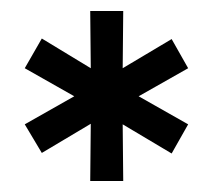

<svg xmlns="http://www.w3.org/2000/svg" viewBox="-20 -741 388 349"><path d="M144 -721H204L203 -617L292 -670L322 -617L232 -566L322 -515L292 -462L203 -515L204 -412H144L145 -516L56 -463L25 -515L115 -566L25 -617L56 -671L145 -617Z"/></svg>

Font: Argentum Sans
Style: Regular
Weight: 400
Designer: Julieta Ulanovsky, Owen Earl, Chris M. Simpson, Rasmus Andersson, Cristiano Sobral
Foundry: The Argentum Sans Project Authors
Version: Version 3.135; ttfautohint (v1.8.4.7-5d5b-dirty)